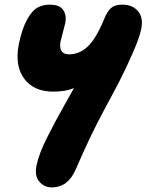

<svg xmlns="http://www.w3.org/2000/svg" viewBox="-20 -586 633 830"><path d="M204.1 224.1Q171.4 224.1 149.9 199.2Q128.4 174.3 138.2 127.9Q143.1 103.5 154.8 72.8Q166.5 42 186.8 2.2Q207 -37.6 221.2 -64.2Q235.4 -90.8 262.9 -139.6Q290.5 -188.5 299.8 -205.1Q262.7 -189.9 210 -189.9Q126.5 -189.9 85 -245.4Q43.5 -300.8 61 -393.1Q74.7 -460 95.9 -499.3Q117.2 -538.6 140.4 -552.2Q163.6 -565.9 194.8 -565.9Q237.3 -565.9 252.9 -543.2Q268.6 -520.5 262.2 -486.8Q260.7 -479.5 251.5 -444.3Q242.2 -409.2 241.2 -404.8Q232.9 -351.1 278.8 -351.1Q323.2 -351.1 359.4 -385Q395.5 -418.9 430.2 -503.9Q443.8 -537.6 460.4 -551.8Q477.1 -565.9 508.8 -565.9Q552.2 -565.9 576.2 -538.3Q600.1 -510.7 590.8 -461.9Q583.5 -424.3 554.4 -358.2Q525.4 -292 498.8 -240Q472.2 -188 429.2 -108.9Q371.1 -1.5 307.1 147Q273.4 224.1 204.1 224.1Z"/></svg>

Font: Shantell Sans Bouncy
Style: Italic
Weight: 800
Italic angle: -11.31°
Designer: Stephen Nixon, Anya Danilova, Shantell Martin
Foundry: Arrow Type
Version: Version 1.006;[9816181b4]